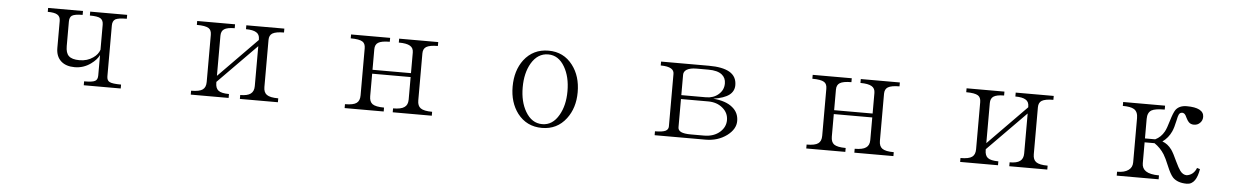

<svg xmlns="http://www.w3.org/2000/svg" viewBox="-28 -855 8057 1243"><g transform="rotate(5 4000.0 -234.0)"><path d="M761.7 -477.5H521.5V-452.1Q571.3 -452.1 589.8 -441.4Q609.4 -429.7 609.4 -400.4V-237.3Q598.6 -206.1 567.4 -184.6Q530.3 -158.2 479.5 -158.2Q429.7 -158.2 409.2 -178.7Q389.6 -197.3 389.6 -242.2V-400.4Q389.6 -429.7 405.3 -440.4Q423.8 -452.1 474.6 -452.1V-477.5H248V-452.1Q292 -452.1 310.5 -440.4Q330.1 -428.7 330.1 -400.4V-224.6Q330.1 -168.9 364.3 -138.7Q396.5 -110.4 452.1 -110.4Q509.8 -110.4 556.6 -144.5Q594.7 -171.9 609.4 -203.1V-70.3Q609.4 -43 592.8 -34.2Q576.2 -24.4 521.5 -24.4V1H761.7V-24.4Q705.1 -24.4 686.5 -34.2Q668.9 -43 668.9 -70.3V-400.4Q668.9 -429.7 687.5 -441.4Q707 -452.1 761.7 -452.1Z M1216.8 1H1462.9V-24.4Q1413.1 -24.4 1393.6 -40Q1375 -54.7 1375 -89.8V-95.7L1625 -349.6V-89.8Q1625 -55.7 1603.5 -40Q1583 -24.4 1536.1 -24.4V1H1783.2V-24.4Q1729.5 -24.4 1708 -40Q1687.5 -54.7 1687.5 -89.8V-395.5Q1687.5 -425.8 1708 -438.5Q1730.5 -452.1 1783.2 -452.1V-477.5H1536.1V-452.1Q1582 -452.1 1603.5 -438.5Q1625 -425.8 1625 -395.5V-389.6L1375 -134.8V-395.5Q1375 -425.8 1394.5 -438.5Q1415 -452.1 1462.9 -452.1V-477.5H1216.8V-452.1Q1272.5 -452.1 1293.9 -438.5Q1312.5 -426.8 1312.5 -395.5V-89.8Q1312.5 -54.7 1292 -40Q1271.5 -24.4 1216.8 -24.4Z M2216.8 1H2470.7V-24.4Q2416 -24.4 2394.5 -40Q2375 -54.7 2375 -89.8V-236.3H2625V-89.8Q2625 -54.7 2602.5 -40Q2581.1 -24.4 2529.3 -24.4V1H2783.2V-24.4Q2729.5 -24.4 2708 -40Q2687.5 -54.7 2687.5 -89.8V-395.5Q2687.5 -425.8 2708 -438.5Q2730.5 -452.1 2783.2 -452.1V-477.5H2529.3V-452.1Q2580.1 -452.1 2602.5 -438.5Q2625 -425.8 2625 -395.5V-261.7H2375V-395.5Q2375 -425.8 2395.5 -438.5Q2417 -452.1 2470.7 -452.1V-477.5H2216.8V-452.1Q2272.5 -452.1 2293.9 -438.5Q2312.5 -426.8 2312.5 -395.5V-89.8Q2312.5 -54.7 2292 -40Q2271.5 -24.4 2216.8 -24.4Z M3500 -484.4Q3400.4 -484.4 3340.8 -407.2Q3288.1 -336.9 3288.1 -232.4Q3288.1 -129.9 3340.8 -59.6Q3400.4 17.6 3500 17.6Q3598.6 17.6 3657.2 -59.6Q3710.9 -129.9 3710.9 -232.4Q3710.9 -336.9 3657.2 -407.2Q3598.6 -484.4 3500 -484.4ZM3500 -460Q3567.4 -460 3607.4 -390.6Q3644.5 -327.1 3644.5 -233.4Q3644.5 -140.6 3607.4 -77.1Q3567.4 -6.8 3500 -6.8Q3431.6 -6.8 3390.6 -77.1Q3353.5 -140.6 3353.5 -233.4Q3353.5 -327.1 3390.6 -390.6Q3431.6 -460 3500 -460Z M4231.4 1H4562.5Q4641.6 1 4700.2 -42Q4755.9 -84 4755.9 -136.7Q4755.9 -191.4 4714.8 -224.6Q4671.9 -260.7 4588.9 -267.6Q4659.2 -278.3 4692.4 -303.7Q4723.6 -328.1 4723.6 -367.2Q4723.6 -423.8 4676.8 -451.2Q4630.9 -477.5 4543 -477.5H4231.4V-452.1Q4277.3 -452.1 4299.8 -438.5Q4318.4 -426.8 4318.4 -405.3V-63.5Q4318.4 -43.9 4299.8 -34.2Q4279.3 -24.4 4231.4 -24.4ZM4380.9 -272.5V-405.3Q4380.9 -425.8 4400.4 -438.5Q4422.9 -452.1 4464.8 -452.1H4541Q4601.6 -452.1 4629.9 -428.7Q4655.3 -408.2 4655.3 -372.1Q4655.3 -329.1 4622.1 -300.8Q4589.8 -272.5 4541 -272.5ZM4380.9 -247.1H4557.6Q4614.3 -247.1 4651.4 -215.8Q4689.5 -184.6 4689.5 -136.7Q4689.5 -92.8 4654.3 -60.5Q4614.3 -24.4 4549.8 -24.4H4464.8Q4420.9 -24.4 4400.4 -34.2Q4380.9 -43.9 4380.9 -63.5Z M5216.8 1H5470.7V-24.4Q5416 -24.4 5394.5 -40Q5375 -54.7 5375 -89.8V-236.3H5625V-89.8Q5625 -54.7 5602.5 -40Q5581.1 -24.4 5529.3 -24.4V1H5783.2V-24.4Q5729.5 -24.4 5708 -40Q5687.5 -54.7 5687.5 -89.8V-395.5Q5687.5 -425.8 5708 -438.5Q5730.5 -452.1 5783.2 -452.1V-477.5H5529.3V-452.1Q5580.1 -452.1 5602.5 -438.5Q5625 -425.8 5625 -395.5V-261.7H5375V-395.5Q5375 -425.8 5395.5 -438.5Q5417 -452.1 5470.7 -452.1V-477.5H5216.8V-452.1Q5272.5 -452.1 5293.9 -438.5Q5312.5 -426.8 5312.5 -395.5V-89.8Q5312.5 -54.7 5292 -40Q5271.5 -24.4 5216.8 -24.4Z M6216.8 1H6462.9V-24.4Q6413.1 -24.4 6393.6 -40Q6375 -54.7 6375 -89.8V-95.7L6625 -349.6V-89.8Q6625 -55.7 6603.5 -40Q6583 -24.4 6536.1 -24.4V1H6783.2V-24.4Q6729.5 -24.4 6708 -40Q6687.5 -54.7 6687.5 -89.8V-395.5Q6687.5 -425.8 6708 -438.5Q6730.5 -452.1 6783.2 -452.1V-477.5H6536.1V-452.1Q6582 -452.1 6603.5 -438.5Q6625 -425.8 6625 -395.5V-389.6L6375 -134.8V-395.5Q6375 -425.8 6394.5 -438.5Q6415 -452.1 6462.9 -452.1V-477.5H6216.8V-452.1Q6272.5 -452.1 6293.9 -438.5Q6312.5 -426.8 6312.5 -395.5V-89.8Q6312.5 -54.7 6292 -40Q6271.5 -24.4 6216.8 -24.4Z M7234.4 -24.4V1H7506.8V-24.4Q7448.2 -24.4 7420.9 -43Q7395.5 -60.5 7395.5 -93.8V-229.5H7460Q7499 -203.1 7524.4 -163.1Q7539.1 -139.6 7558.6 -91.8Q7581.1 -37.1 7599.6 -17.6Q7630.9 13.7 7690.4 13.7Q7722.7 13.7 7742.2 -14.6Q7759.8 -40 7767.6 -87.9L7748 -93.8Q7740.2 -72.3 7723.6 -57.6Q7707 -43.9 7685.5 -41Q7660.2 -41 7641.6 -66.4Q7629.9 -82 7609.4 -125Q7586.9 -174.8 7571.3 -197.3Q7544.9 -233.4 7509.8 -245.1Q7547.9 -272.5 7567.4 -315.4Q7579.1 -340.8 7588.9 -387.7Q7594.7 -417 7599.6 -426.8Q7606.4 -441.4 7621.1 -441.4Q7631.8 -441.4 7639.6 -432.6Q7644.5 -427.7 7651.4 -412.1Q7661.1 -392.6 7668.9 -384.8Q7681.6 -371.1 7703.1 -371.1Q7727.5 -371.1 7743.2 -387.7Q7758.8 -403.3 7758.8 -426.8Q7758.8 -456.1 7729.5 -471.7Q7701.2 -486.3 7647.5 -486.3Q7599.6 -486.3 7576.2 -456.1Q7562.5 -436.5 7546.9 -383.8Q7532.2 -333 7520.5 -311.5Q7499 -272.5 7461.9 -254.9H7395.5V-381.8Q7395.5 -422.9 7420.9 -438.5Q7444.3 -452.1 7506.8 -452.1V-477.5H7234.4V-452.1Q7285.2 -452.1 7307.6 -438.5Q7333 -422.9 7333 -381.8V-93.8Q7333 -60.5 7307.6 -43Q7282.2 -24.4 7234.4 -24.4Z"/></g></svg>

Font: BatangChe
Style: Regular
Weight: 400
Monospace: yes
Version: Version 2.21